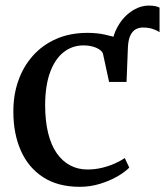

<svg xmlns="http://www.w3.org/2000/svg" viewBox="-20 -674 605 704"><path d="M444 -373.5 403 -409.5 388.5 -474.5Q387 -528 407.2 -568.2Q427.5 -608.5 459.8 -631Q492 -653.5 525.5 -653.5Q552 -653.5 565 -646V-556Q553 -564 538 -568.5Q523 -573 505 -573Q491 -573.5 478.8 -567.2Q466.5 -561 458.5 -545.2Q450.5 -529.5 449 -500.5ZM272.5 11Q192 11 137.8 -24.5Q83.5 -60 56.2 -122.2Q29 -184.5 29 -263Q28.5 -324.5 46.8 -377Q65 -429.5 100.2 -469.2Q135.5 -509 186 -531.2Q236.5 -553.5 301 -553.5Q335.5 -553.5 364 -547.2Q392.5 -541 413.8 -533.8Q435 -526.5 448.5 -522.5L443.5 -373.5H380L358 -475Q356.5 -483.5 346.5 -491Q336.5 -498.5 320.8 -503Q305 -507.5 285.5 -507.5Q245.5 -507.5 214 -483.2Q182.5 -459 164.2 -410.5Q146 -362 145.5 -289.5Q145.5 -230.5 156.5 -186Q167.5 -141.5 188.2 -112Q209 -82.5 237.5 -67.5Q266 -52.5 300.5 -52.5Q328.5 -52.5 354.2 -58.8Q380 -65 401.5 -74.8Q423 -84.5 437.5 -94.5L454 -59.5Q438 -43 409.8 -26.8Q381.5 -10.5 346 0.2Q310.5 11 272.5 11Z"/></svg>

Font: Merriweather 60pt Medium
Style: Regular
Weight: 500
Version: Version 2.100